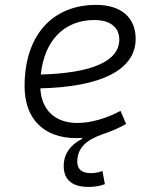

<svg xmlns="http://www.w3.org/2000/svg" viewBox="-20 -547 626 774"><path d="M336.4 206.5C360.4 206.5 383.8 203.1 402.8 195.3L393.1 142.6C379.9 147.5 363.3 150.9 346.2 150.9C310.5 150.9 291.5 135.3 291.5 105C291.5 33.2 353 7.3 412.6 -12.7C439 -22 464.4 -33.7 488.3 -47.4L465.8 -100.1C409.2 -69.3 345.2 -51.3 292 -51.3C202.6 -51.3 147 -103 142.6 -190.9C384.3 -196.3 526.9 -263.7 526.9 -390.6C526.9 -476.6 467.8 -527.3 367.7 -527.3C189 -527.3 79.1 -402.3 79.1 -199.7C79.1 -67.9 156.2 9.8 287.6 9.8C295.4 9.8 303.2 9.3 311 8.8V12.7C263.7 36.6 236.8 73.7 236.8 122.1C236.8 177.7 271 206.5 336.4 206.5ZM144.5 -246.6C158.7 -383.8 238.8 -466.3 360.4 -466.3C424.3 -466.3 460.9 -436.5 460.9 -387.7C460.9 -298.8 347.2 -252 144.5 -246.6Z"/></svg>

Font: Cascadia Mono NF Light
Style: Italic
Weight: 300
Italic angle: -10°
Monospace: yes
Designer: Aaron Bell
Foundry: Saja Typeworks
Version: Version 2404.023